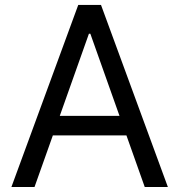

<svg xmlns="http://www.w3.org/2000/svg" viewBox="-20 -747 716 767"><path d="M117.9 0H25.6L292.6 -727.3H383.5L650.6 0H558.2L485.1 -206H191.1ZM218.8 -284.1H457.4L340.9 -612.2H335.2Z"/></svg>

Font: Inter UI
Style: Regular
Weight: 400
Designer: Rasmus Andersson
Foundry: rsms
Version: 3.2;8d6f07862